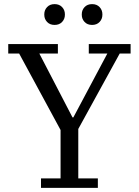

<svg xmlns="http://www.w3.org/2000/svg" viewBox="-20 -912 674 932"><path d="M179 -46H274V-281L73 -652H20V-698H261V-652H171L332 -342H336L501 -652H411V-698H614V-652H561L360 -286V-46H455V0H179ZM245 -791Q222 -791 208.5 -805.5Q195 -820 195 -840V-843Q195 -863 208.5 -877.5Q222 -892 245 -892Q268 -892 281.5 -877.5Q295 -863 295 -843V-840Q295 -820 281.5 -805.5Q268 -791 245 -791ZM427 -791Q404 -791 390.5 -805.5Q377 -820 377 -840V-843Q377 -863 390.5 -877.5Q404 -892 427 -892Q450 -892 463.5 -877.5Q477 -863 477 -843V-840Q477 -820 463.5 -805.5Q450 -791 427 -791Z"/></svg>

Font: IBM Plex Serif
Style: Regular
Weight: 400
Designer: Mike Abbink, Paul van der Laan, Pieter van Rosmalen
Foundry: Bold Monday
Version: Version 3.001